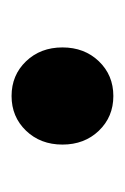

<svg xmlns="http://www.w3.org/2000/svg" viewBox="38 -242 216 332"><g transform="rotate(90 146.0 -76.0)"><path d="M206 -13Q182 12 146 12Q110 12 86 -13Q62 -38 62 -76Q62 -114 86 -139Q110 -164 146 -164Q182 -164 206 -139Q230 -114 230 -76Q230 -38 206 -13Z"/></g></svg>

Font: Assistant
Style: Bold
Weight: 700
Designer: Hebrew By Ben Nathan, Latin by Paul Hunt
Version: Version 2.001;PS 002.001;hotconv 1.0.88;makeotf.lib2.5.64775